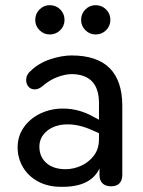

<svg xmlns="http://www.w3.org/2000/svg" viewBox="-20 -712 550 741"><path d="M48 -143Q48 -186 71.5 -220Q95 -254 135 -273.5Q175 -293 223 -293Q286 -293 343 -260L362 -250V-314Q362 -424 258 -426Q233 -426 202.5 -415Q172 -404 142 -378Q128 -367 114 -367Q99 -367 90 -377.5Q81 -388 81 -403Q81 -424 98 -438Q130 -469 174.5 -483.5Q219 -498 256 -498Q452 -498 452 -303V-37Q452 -16 441 -4.5Q430 7 409 7Q387 7 375.5 -4.5Q364 -16 364 -36V-62Q330 11 215 9Q165 9 127 -11.5Q89 -32 68.5 -67Q48 -102 48 -143ZM233 -59Q263 -59 292.5 -72Q322 -85 342 -111Q362 -137 362 -175V-198L337 -209Q287 -232 241 -232Q193 -232 162.5 -207.5Q132 -183 132 -146Q132 -107 159 -83Q186 -59 233 -59ZM116 -635Q116 -659 132.5 -675.5Q149 -692 172 -692Q196 -692 212.5 -675.5Q229 -659 229 -635Q229 -612 212.5 -595.5Q196 -579 172 -579Q149 -579 132.5 -595.5Q116 -612 116 -635ZM293 -635Q293 -659 309.5 -675.5Q326 -692 349 -692Q373 -692 389.5 -675.5Q406 -659 406 -635Q406 -612 389.5 -595.5Q373 -579 349 -579Q326 -579 309.5 -595.5Q293 -612 293 -635Z"/></svg>

Font: SN Pro
Style: Regular
Weight: 400
Designer: Tobias Whetton
Foundry: Supernotes
Version: Version 1.003